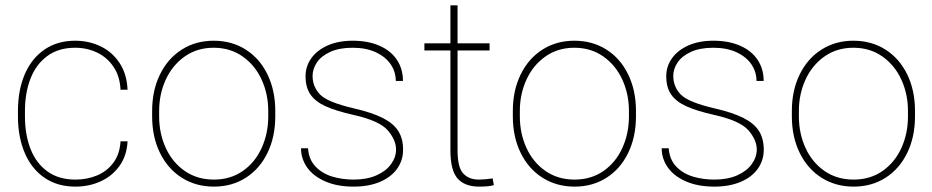

<svg xmlns="http://www.w3.org/2000/svg" viewBox="-20 -691 3500 721"><path d="M432.6 -160.2H459Q456.5 -107.9 429.7 -69.3Q402.8 -30.8 359.1 -10.5Q315.4 9.8 263.2 9.8Q195.8 9.8 147.2 -23.4Q98.6 -56.6 73 -116.5Q47.4 -176.3 47.4 -253.9V-274.4Q47.4 -352.1 72.8 -411.6Q98.1 -471.2 146.7 -504.6Q195.3 -538.1 262.2 -538.1Q314.5 -538.1 358.2 -516.8Q401.9 -495.6 429.2 -454.1Q456.5 -412.6 459 -354H432.6Q430.2 -404.8 406.2 -440.2Q382.3 -475.6 344.5 -493.7Q306.6 -511.7 262.2 -511.7Q199.7 -511.7 157.5 -480.5Q115.2 -449.2 94.5 -395.8Q73.7 -342.3 73.7 -274.4V-253.9Q73.7 -185.5 94.5 -132.1Q115.2 -78.6 157.7 -47.6Q200.2 -16.6 263.2 -16.6Q306.6 -16.6 344 -32Q381.3 -47.4 405.5 -79.6Q429.7 -111.8 432.6 -160.2Z M551.3 -274.4Q551.3 -351.1 580.6 -411.1Q609.9 -471.2 662.4 -504.6Q714.8 -538.1 782.2 -538.1Q850.6 -538.1 903.1 -504.6Q955.6 -471.2 984.6 -411.1Q1013.7 -351.1 1013.7 -274.4V-253.9Q1013.7 -177.2 984.6 -117.2Q955.6 -57.1 903.3 -23.7Q851.1 9.8 783.2 9.8Q715.3 9.8 662.6 -23.7Q609.9 -57.1 580.6 -117.2Q551.3 -177.2 551.3 -253.9ZM577.6 -253.9Q577.6 -189.9 602.5 -135.5Q627.4 -81.1 674.1 -48.8Q720.7 -16.6 783.2 -16.6Q845.2 -16.6 891.6 -48.8Q938 -81.1 962.6 -135.5Q987.3 -189.9 987.3 -253.9V-274.4Q987.3 -337.4 962.6 -391.6Q938 -445.8 891.4 -478.8Q844.7 -511.7 782.2 -511.7Q720.2 -511.7 673.6 -478.8Q627 -445.8 602.3 -391.6Q577.6 -337.4 577.6 -274.4Z M1436 -201.7Q1404.3 -237.8 1308.1 -259.3Q1241.2 -274.4 1202.6 -292Q1164.1 -309.6 1145.8 -336.2Q1127.4 -362.8 1127.4 -404.8Q1127.4 -441.9 1148.9 -472.2Q1170.4 -502.4 1210.4 -520.3Q1250.5 -538.1 1304.2 -538.1Q1362.3 -538.1 1405 -519.3Q1447.8 -500.5 1470.5 -466.3Q1493.2 -432.1 1493.2 -387.2H1466.3Q1466.3 -420.9 1447.3 -449.2Q1428.2 -477.5 1391.6 -494.6Q1355 -511.7 1304.2 -511.7Q1253.9 -511.7 1220 -496.1Q1186 -480.5 1169.9 -456.3Q1153.8 -432.1 1153.8 -405.8Q1153.8 -365.7 1181.6 -336.4Q1209.5 -307.1 1310.1 -283.7Q1377.9 -268.1 1417.7 -247.8Q1457.5 -227.5 1475.6 -199Q1493.7 -170.4 1493.7 -128.9Q1493.7 -88.4 1470.9 -56.9Q1448.2 -25.4 1406.2 -7.8Q1364.3 9.8 1308.1 9.8Q1246.1 9.8 1201.4 -9.8Q1156.7 -29.3 1133.5 -62Q1110.4 -94.7 1110.4 -134.3H1136.7Q1139.6 -91.8 1165 -65.4Q1190.4 -39.1 1228 -27.8Q1265.6 -16.6 1308.1 -16.6Q1357.9 -16.6 1394 -32.7Q1430.2 -48.8 1448.7 -75Q1467.3 -101.1 1467.3 -129.4Q1467.3 -165.5 1436 -201.7Z M1834.5 3.9Q1818.4 9.8 1779.3 9.8Q1725.6 9.8 1698.5 -20.5Q1671.4 -50.8 1671.4 -126.5V-501.5H1573.7V-528.3H1671.4V-670.9H1698.2V-528.3H1818.4V-501.5H1698.2V-126.5Q1698.2 -62.5 1719.5 -39.6Q1740.7 -16.6 1777.8 -16.6Q1799.3 -16.6 1830.1 -21Z M1905.8 -274.4Q1905.8 -351.1 1935.1 -411.1Q1964.4 -471.2 2016.8 -504.6Q2069.3 -538.1 2136.7 -538.1Q2205.1 -538.1 2257.6 -504.6Q2310.1 -471.2 2339.1 -411.1Q2368.2 -351.1 2368.2 -274.4V-253.9Q2368.2 -177.2 2339.1 -117.2Q2310.1 -57.1 2257.8 -23.7Q2205.6 9.8 2137.7 9.8Q2069.8 9.8 2017.1 -23.7Q1964.4 -57.1 1935.1 -117.2Q1905.8 -177.2 1905.8 -253.9ZM1932.1 -253.9Q1932.1 -189.9 1957 -135.5Q1981.9 -81.1 2028.6 -48.8Q2075.2 -16.6 2137.7 -16.6Q2199.7 -16.6 2246.1 -48.8Q2292.5 -81.1 2317.1 -135.5Q2341.8 -189.9 2341.8 -253.9V-274.4Q2341.8 -337.4 2317.1 -391.6Q2292.5 -445.8 2245.8 -478.8Q2199.2 -511.7 2136.7 -511.7Q2074.7 -511.7 2028.1 -478.8Q1981.4 -445.8 1956.8 -391.6Q1932.1 -337.4 1932.1 -274.4Z M2790.5 -201.7Q2758.8 -237.8 2662.6 -259.3Q2595.7 -274.4 2557.1 -292Q2518.6 -309.6 2500.2 -336.2Q2481.9 -362.8 2481.9 -404.8Q2481.9 -441.9 2503.4 -472.2Q2524.9 -502.4 2564.9 -520.3Q2605 -538.1 2658.7 -538.1Q2716.8 -538.1 2759.5 -519.3Q2802.2 -500.5 2825 -466.3Q2847.7 -432.1 2847.7 -387.2H2820.8Q2820.8 -420.9 2801.8 -449.2Q2782.7 -477.5 2746.1 -494.6Q2709.5 -511.7 2658.7 -511.7Q2608.4 -511.7 2574.5 -496.1Q2540.5 -480.5 2524.4 -456.3Q2508.3 -432.1 2508.3 -405.8Q2508.3 -365.7 2536.1 -336.4Q2564 -307.1 2664.6 -283.7Q2732.4 -268.1 2772.2 -247.8Q2812 -227.5 2830.1 -199Q2848.1 -170.4 2848.1 -128.9Q2848.1 -88.4 2825.4 -56.9Q2802.7 -25.4 2760.7 -7.8Q2718.8 9.8 2662.6 9.8Q2600.6 9.8 2555.9 -9.8Q2511.2 -29.3 2488 -62Q2464.8 -94.7 2464.8 -134.3H2491.2Q2494.1 -91.8 2519.5 -65.4Q2544.9 -39.1 2582.5 -27.8Q2620.1 -16.6 2662.6 -16.6Q2712.4 -16.6 2748.5 -32.7Q2784.7 -48.8 2803.2 -75Q2821.8 -101.1 2821.8 -129.4Q2821.8 -165.5 2790.5 -201.7Z M2953.6 -274.4Q2953.6 -351.1 2982.9 -411.1Q3012.2 -471.2 3064.7 -504.6Q3117.2 -538.1 3184.6 -538.1Q3252.9 -538.1 3305.4 -504.6Q3357.9 -471.2 3387 -411.1Q3416 -351.1 3416 -274.4V-253.9Q3416 -177.2 3387 -117.2Q3357.9 -57.1 3305.7 -23.7Q3253.4 9.8 3185.5 9.8Q3117.7 9.8 3064.9 -23.7Q3012.2 -57.1 2982.9 -117.2Q2953.6 -177.2 2953.6 -253.9ZM2980 -253.9Q2980 -189.9 3004.9 -135.5Q3029.8 -81.1 3076.4 -48.8Q3123 -16.6 3185.5 -16.6Q3247.6 -16.6 3293.9 -48.8Q3340.3 -81.1 3365 -135.5Q3389.6 -189.9 3389.6 -253.9V-274.4Q3389.6 -337.4 3365 -391.6Q3340.3 -445.8 3293.7 -478.8Q3247.1 -511.7 3184.6 -511.7Q3122.6 -511.7 3075.9 -478.8Q3029.3 -445.8 3004.6 -391.6Q2980 -337.4 2980 -274.4Z"/></svg>

Font: Mardoto Thin
Style: Regular
Weight: 250
Designer: Christian Robertson, Vahan Hovhannisyan
Foundry: Google
Version: Version 1.000